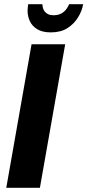

<svg xmlns="http://www.w3.org/2000/svg" viewBox="-20 -899 418 919"><path d="M10 0 131 -687H292L171 0ZM223 -744Q183 -744 158.5 -759Q134 -774 123 -797.5Q112 -821 112 -848Q112 -856 113 -863.5Q114 -871 115 -879H183Q183 -876 183.5 -871.5Q184 -867 185 -863Q187 -853 193.5 -844.5Q200 -836 210.5 -831Q221 -826 236 -826Q258 -826 273.5 -834.5Q289 -843 298 -856Q307 -869 311 -879H378Q373 -848 354 -816.5Q335 -785 303 -764.5Q271 -744 223 -744Z"/></svg>

Font: Archivo Condensed ExtraBold
Style: Italic
Weight: 800
Width: 3
Italic angle: -10°
Designer: Hector Gatti
Foundry: Omnibus-Type
Version: Version 2.001